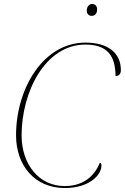

<svg xmlns="http://www.w3.org/2000/svg" viewBox="-20 -939 630 969"><path d="M443 -859C457 -859 470 -868 470 -892C470 -909 460 -919 445 -919C429 -919 418 -905 418 -885C418 -868 429 -859 443 -859ZM307 10C430 10 492 -55 492 -104C492 -113 489 -116 484 -118C457 -51 402 0 306 0C178 0 89 -108 89 -256C89 -473 207 -714 411 -714C518 -714 563 -661 563 -555C581 -555 590 -567 590 -585C590 -670 528 -724 411 -724C198 -724 61 -492 61 -256C61 -104 155 10 307 10Z"/></svg>

Font: Noto Serif Display Thin
Style: Italic
Weight: 100
Italic angle: -12°
Designer: Monotype Design Team
Foundry: Monotype Imaging Inc.
Version: Version 2.009